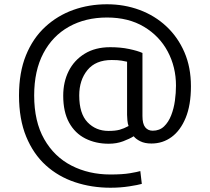

<svg xmlns="http://www.w3.org/2000/svg" viewBox="-20 -727 984 899"><path d="M497 152Q409 152 331 126Q253 100 194.5 47Q136 -6 102.5 -87.5Q69 -169 69 -280Q69 -388 101.5 -468Q134 -548 191.5 -601Q249 -654 323 -680.5Q397 -707 481 -707Q562 -707 633.5 -680.5Q705 -654 759 -603.5Q813 -553 843.5 -482.5Q874 -412 874 -323Q874 -235 849.5 -175.5Q825 -116 783.5 -85.5Q742 -55 689 -55Q658 -55 637 -65.5Q616 -76 606 -89Q587 -77 556.5 -65.5Q526 -54 489 -54Q428 -54 379.5 -78.5Q331 -103 303.5 -153Q276 -203 276 -279Q276 -343 301.5 -394Q327 -445 376.5 -475.5Q426 -506 496 -506Q545 -506 585 -497.5Q625 -489 647 -479V-184Q647 -147 660 -131Q673 -115 695 -115Q727 -115 748 -135Q769 -155 781.5 -187Q794 -219 799 -255.5Q804 -292 804 -326Q804 -413 765.5 -485.5Q727 -558 654.5 -601.5Q582 -645 481 -645Q380 -645 303 -602Q226 -559 183 -477.5Q140 -396 140 -280Q140 -158 187 -75.5Q234 7 315 48.5Q396 90 497 90Q554 90 589 84Q624 78 637 74L644 134Q627 139 585.5 145.5Q544 152 497 152ZM488 -114Q520 -114 540 -119.5Q560 -125 582 -137Q578 -147 576.5 -163Q575 -179 575 -189V-438Q567 -440 549.5 -443Q532 -446 503 -446Q428 -446 389.5 -399Q351 -352 351 -280Q351 -195 390 -154.5Q429 -114 488 -114Z"/></svg>

Font: Ubuntu Sans
Style: Regular
Weight: 400
Designer: Dalton Maag Ltd
Foundry: Dalton Maag Ltd
Version: Version 1.006; ttfautohint (v1.8.4.7-5d5b)